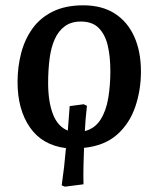

<svg xmlns="http://www.w3.org/2000/svg" viewBox="-20 -544 596 722"><path d="M224 158 212 153Q217 119 221 84Q225 49 228 13Q139 2 92.5 -65Q46 -132 46 -236Q46 -292 59.5 -344Q73 -396 102 -436.5Q131 -477 178.5 -500.5Q226 -524 293 -524Q363 -524 411 -493.5Q459 -463 484.5 -407Q510 -351 510 -275Q510 -205 488.5 -142Q467 -79 420 -37.5Q373 4 296 12Q295 44 294 77Q293 110 294 149ZM299 -51Q337 -61 358 -94Q379 -127 387 -175Q395 -223 395 -276Q395 -332 385 -373.5Q375 -415 351 -439Q327 -463 284 -463Q248 -463 224 -445.5Q200 -428 186 -397Q172 -366 166.5 -323.5Q161 -281 161 -232Q161 -162 179 -115Q197 -68 235 -53Q237 -75 238.5 -98Q240 -121 242 -145L295 -152L307 -146Q304 -120 302 -96.5Q300 -73 299 -51Z"/></svg>

Font: Literata 18pt Medium
Style: Italic
Weight: 500
Italic angle: -2°
Designer: Latin by Veronika Burian and Jose Scaglione. Greek by Irene Vlachou. Cyrillic by Vera Evstafieva
Foundry: TypeTogether
Version: Version 3.103;gftools[0.9.29]